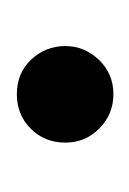

<svg xmlns="http://www.w3.org/2000/svg" viewBox="18 -168 159 236"><g transform="rotate(90 98.0 -49.5)"><path d="M36.1 -49.8Q36.1 -73.2 53.2 -91.3Q70.3 -108.9 95.2 -108.9Q120.1 -108.9 137.7 -91.3Q154.8 -74.2 154.8 -49.8Q154.8 -24.4 137.7 -7.3Q120.6 9.8 95.2 9.8Q69.8 9.8 53.2 -7.3Q36.1 -25.4 36.1 -49.8Z"/></g></svg>

Font: SimahzazaarabicW05-SemiBold
Style: Regular
Weight: 600
Designer: Ahmed zaza
Foundry: Ahmed zaza
Version: Version 1.001